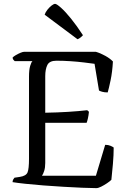

<svg xmlns="http://www.w3.org/2000/svg" viewBox="-20 -973 664 993"><path d="M478 0Q450 0 405 -2Q360 -4 308 -7Q256 -10 204.5 -14Q153 -18 111 -22.5Q69 -27 45 -31Q45 -39 48.5 -45Q52 -51 55 -54L82 -58Q115 -63 122.5 -81.5Q130 -100 130 -152V-577Q130 -612 136 -632Q142 -652 148 -657H56Q53 -659 49.5 -663.5Q46 -668 45 -675Q50 -681 62 -688Q74 -695 86 -700Q98 -705 104 -705H476Q500 -698 525 -684Q550 -670 564 -655Q561 -601 552 -558Q543 -515 537 -495Q520 -495 508 -498.5Q496 -502 492 -505L469 -643Q447 -646 414.5 -650Q382 -654 344.5 -656.5Q307 -659 272 -659Q236 -659 225 -637Q214 -615 214 -579V-390Q276 -391 332 -394.5Q388 -398 431 -403L440 -395Q438 -375 434.5 -360Q431 -345 428 -338H214V-130Q214 -106 208.5 -89Q203 -72 197 -64H476L524 -224Q540 -224 551.5 -219Q563 -214 568 -210Q568 -172 564 -125Q560 -78 556 -43Q548 -35 533 -25Q518 -15 503 -7.5Q488 0 478 0ZM381 -770 211 -897Q215 -910 225.5 -923Q236 -936 247 -944.5Q258 -953 265 -953Q273 -953 295.5 -933Q318 -913 347.5 -876.5Q377 -840 409 -791Q405 -786 397 -779.5Q389 -773 381 -770Z"/></svg>

Font: Texturina 72pt
Style: Regular
Weight: 400
Designer: Guillermo Torres Carreño
Foundry: Omnibus-Type
Version: Version 1.002; ttfautohint (v1.8.3)